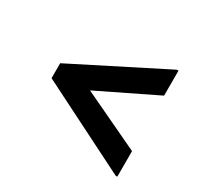

<svg xmlns="http://www.w3.org/2000/svg" viewBox="-115 -725 846 810"><g transform="rotate(30 308.0 -320.0)"><path d="M92.4 -282.4V-355.2L532.4 -577.6H540.4V-456L258.8 -318.8L540.4 -185.6V-61.2H532.4Z"/></g></svg>

Font: Kufam
Style: Italic
Weight: 400
Italic angle: -11°
Designer: Artur Schmal
Foundry: Original Type
Version: Version 1.301; ttfautohint (v1.8.3)